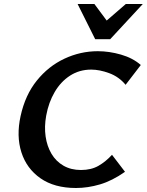

<svg xmlns="http://www.w3.org/2000/svg" viewBox="-20 -927 734 960"><path d="M360 13Q252 13 182.5 -35.5Q113 -84 87 -165.5Q61 -247 83 -347Q106 -452 164 -524Q222 -596 302 -633.5Q382 -671 469 -671Q526 -671 585 -654Q644 -637 684 -602L608 -503Q575 -543 526.5 -561Q478 -579 436 -579Q377 -579 330.5 -549Q284 -519 253.5 -467Q223 -415 211 -349Q201 -294 208 -245Q215 -196 237.5 -158Q260 -120 297.5 -98.5Q335 -77 385 -77Q436 -77 472.5 -98Q509 -119 540 -153L605 -68Q541 -23 480 -5Q419 13 360 13ZM456 -731 490 -804 609 -907H694L531 -731ZM456 -731 368 -907H452L527 -806L531 -731Z"/></svg>

Font: Ysabeau Infant
Style: Bold Italic
Weight: 700
Italic angle: -12°
Designer: Christian Thalmann (Catharsis Fonts)
Version: Version 2.001;gftools[0.9.30]; featfreeze: ss01,ss02,lnum